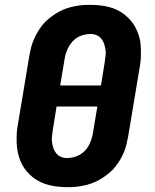

<svg xmlns="http://www.w3.org/2000/svg" viewBox="-20 -763 640 791"><path d="M257 8Q238 8 219 6Q200 4 182 -0.5Q164 -5 147 -13Q130 -21 116 -32Q102 -43 90 -57Q78 -71 70 -87Q62 -103 57 -120.5Q52 -138 50 -157Q48 -176 48.5 -198.5Q49 -221 51 -234L101 -534Q104 -551 108 -567Q112 -583 119 -599Q126 -615 134.5 -630Q143 -645 154 -659Q165 -673 179 -684.5Q193 -696 207.5 -705.5Q222 -715 238 -722Q254 -729 271 -733.5Q288 -738 307 -740.5Q326 -743 338 -743H352Q371 -743 390 -741Q409 -739 427.5 -734.5Q446 -730 462.5 -722Q479 -714 493 -703Q507 -692 519 -678Q531 -664 539 -648Q547 -632 552.5 -614.5Q558 -597 559.5 -578Q561 -559 560.5 -536.5Q560 -514 558 -501L508 -201Q505 -184 501 -168Q497 -152 490.5 -136Q484 -120 475 -105Q466 -90 455 -76Q444 -62 430 -50.5Q416 -39 401.5 -29.5Q387 -20 371 -13Q355 -6 338 -1.5Q321 3 302 5.5Q283 8 272 8ZM228 -411H396L411 -504Q412 -512 413 -519.5Q414 -527 415 -535Q416 -543 415.5 -550.5Q415 -558 413.5 -565Q412 -572 410 -579Q408 -586 404.5 -592.5Q401 -599 396.5 -604.5Q392 -610 386 -614Q380 -618 371.5 -620.5Q363 -623 359 -623H352Q340 -623 327 -620Q314 -617 302 -610.5Q290 -604 281 -594.5Q272 -585 265 -573.5Q258 -562 253 -547.5Q248 -533 247 -525ZM251 -112H257Q269 -112 282 -115Q295 -118 307 -124.5Q319 -131 328.5 -140.5Q338 -150 344.5 -161.5Q351 -173 356 -187.5Q361 -202 362 -210L381 -324H213L198 -231Q197 -223 196 -215.5Q195 -208 194 -200Q193 -192 193.5 -184.5Q194 -177 195.5 -170Q197 -163 199 -156Q201 -149 204.5 -142.5Q208 -136 212.5 -130.5Q217 -125 223 -121Q229 -117 237.5 -114.5Q246 -112 251 -112Z"/></svg>

Font: Iosevka Aile Heavy Oblique
Style: Regular
Weight: 900
Italic angle: -9°
Designer: Belleve Invis
Foundry: Belleve Invis
Version: Version 31.1.0; ttfautohint (v1.8.4)